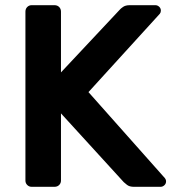

<svg xmlns="http://www.w3.org/2000/svg" viewBox="-20 -720 672 740"><path d="M102 0Q92 0 85 -7Q78 -14 78 -24V-675Q78 -686 85 -693Q92 -700 102 -700H190Q201 -700 208 -693Q215 -686 215 -675V-441L441 -682Q445 -687 454.5 -693.5Q464 -700 480 -700H579Q587 -700 593.5 -694Q600 -688 600 -679Q600 -672 596 -667L321 -365L615 -34Q620 -28 620 -21Q620 -12 613.5 -6Q607 0 599 0H496Q479 0 469.5 -7.5Q460 -15 457 -18L215 -283V-24Q215 -14 208 -7Q201 0 190 0Z"/></svg>

Font: Rubik Light Medium
Style: Regular
Weight: 500
Version: Version 2.104